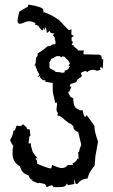

<svg xmlns="http://www.w3.org/2000/svg" viewBox="-20 -648 484 825"><path d="M248 -335.4Q258.3 -335.4 258.3 -340.3Q258.3 -342.3 257.3 -344.7Q274.9 -346.7 276.9 -359.4L282.2 -362.8L275.4 -365.2V-369.1Q280.3 -373 280.3 -375Q280.3 -377.9 276.9 -380.4Q274.9 -388.2 267.6 -393.6Q260.3 -398.9 259.8 -401.9Q259.3 -404.8 247.1 -405.8Q244.6 -401.9 241.7 -401.9Q238.8 -405.8 237.3 -406.7H225.6Q219.7 -406.7 214.4 -402.1Q209 -397.5 204.6 -397Q200.2 -396.5 197.8 -390.9Q195.3 -385.3 194.8 -382.3L192.4 -380.4L192.9 -357.4Q192.9 -354 203.9 -349.4Q214.8 -344.7 215.8 -342.8Q217.3 -338.4 223.6 -338.4Q235.8 -338.4 239.7 -336.9Q243.7 -335.4 248 -335.4ZM181.2 156.7 173.3 142.6 147 137.2 145.5 140.1 115.7 128.4 123 125Q107.9 125 102.1 105Q74.2 98.6 65.9 66.4Q33.7 49.8 33.7 10.3Q33.7 -11.2 37.6 -20.5Q25.4 -36.6 23.4 -46.9Q34.7 -63.5 37.6 -85L43.9 -88.9L52.2 -108.9Q59.6 -106.4 64.9 -106.4Q73.2 -106.4 79.1 -114.3L94.7 -100.1L96.7 -92.8L107.4 -92.3L110.8 -64.5L106.9 -62.5Q103.5 -50.8 103 -31.2L112.8 -32.2V-22L119.1 0Q119.1 6.3 141.6 32.7L133.3 31.7Q133.8 37.1 135.3 38.1Q139.6 38.1 139.6 55.7Q187 75.7 197.8 75.7Q202.6 75.7 202.6 63.5L204.6 61Q233.9 74.2 245.1 74.2Q261.7 74.2 271 61H293.5L291.5 53.2Q308.6 48.3 313 32.2L317.9 36.6L315.9 5.9Q320.8 5.9 320.8 -2Q320.8 -4.9 329.1 -25.9L315.9 -81.1Q296.4 -85 294.9 -105Q284.7 -118.2 277.3 -118.2L271 -123L259.3 -131.8Q241.2 -150.9 226.6 -151.9L229 -162.6Q222.7 -168 222.7 -178.7Q222.7 -183.1 223.9 -189.2Q225.1 -195.3 225.1 -199.7Q225.1 -206.5 221.7 -208.5L217.8 -204.6Q212.9 -223.6 212.9 -227.5L212.4 -229.5Q206.5 -245.6 206.5 -269.5V-291.5L173.8 -296.9L176.3 -302.2L162.6 -304.2L150.4 -317.4L155.3 -323.2L140.1 -316.4L148.9 -325.2Q148.9 -330.6 143.6 -338.1Q138.2 -345.7 138.2 -348.1Q138.2 -353.5 132.3 -362.3L137.2 -365.2L127.4 -366.7L131.8 -372.6Q131.8 -376.5 133.1 -377.4Q134.3 -378.4 134.3 -397.5Q134.3 -400.4 138.2 -404.1Q142.1 -407.7 142.1 -413.1L141.6 -418L164.6 -433.1L184.1 -449.2L195.8 -450.2Q202.6 -456.5 213.9 -459.5L214.4 -454.1L218.8 -461.9L217.3 -478L213.4 -479L216.8 -483.4Q212.9 -490.7 207 -497.6L214.8 -503.9Q194.3 -503.9 193.4 -515.6L181.6 -505.9Q179.2 -530.8 172.4 -530.8L173.8 -516.6L167 -528.8L165 -517.6Q156.7 -517.6 150.1 -529.5Q143.6 -541.5 129.9 -542L132.3 -547.9Q119.6 -556.6 105.5 -556.6Q94.7 -556.6 83.7 -551.3Q72.8 -545.9 65.9 -545.9Q55.2 -545.9 55.2 -560.1Q55.2 -566.4 63 -598.1L93.8 -616.2Q101.6 -616.2 101.6 -628.4Q164.6 -618.7 166 -605.5L167.5 -592.8L169.9 -595.7Q179.2 -592.8 207 -579.1L233.4 -562L266.6 -527.3L275.4 -519L278.3 -520L277.8 -519L287.1 -522Q287.1 -504.4 286.6 -499.5Q291.5 -496.1 298.3 -493.7L287.6 -487.8V-475.1H287.1Q289.1 -470.7 293.5 -467.8L287.6 -454.1L296.4 -455.1L294.9 -449.7L298.3 -448.7Q298.3 -446.3 306.2 -441.2Q314 -436 315.4 -431.2H340.8Q338.4 -424.3 338.4 -422.4Q338.4 -419.9 339.4 -414.6L404.3 -413.1Q417 -413.1 417 -397.5V-394L423.8 -393.1L421.4 -353Q416 -359.4 413.1 -359.4Q409.7 -359.4 409.7 -351.6L414.1 -348.6L396.5 -343.8Q388.2 -348.1 378.9 -348.1Q365.7 -348.1 353.5 -337.4L350.1 -343.3Q347.2 -343.3 336.9 -339.8Q328.6 -337.4 328.6 -333Q328.6 -332 329.8 -328.4Q331.1 -324.7 331.1 -320.8Q330.6 -317.4 321.3 -312.3Q312 -307.1 311 -302.2Q308.6 -293 287.1 -288.1Q281.2 -288.1 279.3 -276.4L286.6 -275.9L279.3 -255.4Q273.4 -254.9 273.4 -249L283.2 -231.4L294.9 -226.1V-224.1Q294.9 -190.4 309.6 -181.6L323.2 -173.8L334.5 -174.8L338.9 -157.7Q341.8 -145.5 347.2 -145.5L352.1 -153.3L370.1 -129.4L385.7 -106.9Q385.7 -81.5 401.4 -39.6L390.1 22Q388.2 43 386.7 64Q362.8 90.3 356 119.1L347.7 120.1Q326.7 123 311.5 143.6L305.2 141.1L297.4 119.6L299.8 142.6L272.5 147.5L267.1 140.6Q264.2 156.2 235.4 156.2H208L209 153.3L203.6 148.4Q194.3 148.4 181.2 156.7Z"/></svg>

Font: Truetypewriter PolyglOTT
Style: Regular
Weight: 400
Designer: Sergey Beatoff a.k.a. Sam_T
Version: Version 3.76